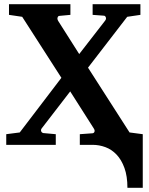

<svg xmlns="http://www.w3.org/2000/svg" viewBox="-20 -691 711 916"><path d="M587.9 205.1Q587.9 149.4 573.7 110.4Q559.6 71.3 536.1 46.6Q512.7 22 482.9 11Q453.1 0 421.9 0H360.8V-50.8L421.9 -55.2Q428.7 -56.2 430.9 -63Q433.1 -69.8 426.8 -79.1L314.9 -254.9L180.2 -80.1Q176.3 -75.7 175.8 -71.5Q175.3 -67.4 176.8 -64Q178.2 -60.5 180.9 -58.6Q183.6 -56.6 186 -56.2L246.1 -50.8V0H9.8V-50.8L74.2 -59.1L272.9 -319.8L85.9 -610.8L22.9 -620.1V-670.9H315.9V-620.1L263.2 -615.2Q257.8 -615.2 254.9 -607.9Q252 -600.6 257.8 -590.8L357.9 -433.1L481 -591.8Q487.8 -600.1 484.9 -608.2Q481.9 -616.2 475.1 -616.2L421.9 -620.1V-670.9H649.9V-620.1L586.9 -610.8L399.9 -368.2L598.1 -59.1L661.1 -50.8V205.1Z"/></svg>

Font: Charis SIL
Style: Bold
Weight: 700
Foundry: SIL International
Version: Version 4.112